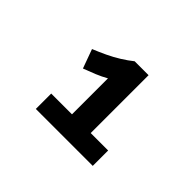

<svg xmlns="http://www.w3.org/2000/svg" viewBox="-86 -989 732 732"><g transform="rotate(45 280.0 -623.5)"><path d="M153 -426V-509H265V-703Q244 -691 221 -681.5Q198 -672 171 -662L143 -739Q170 -750 196.5 -762.5Q223 -775 247 -790Q271 -805 291 -821H366V-509H460V-426Z"/></g></svg>

Font: Ubuntu Sans Mono SemiBold
Style: Regular
Weight: 600
Monospace: yes
Designer: Dalton Maag Ltd
Foundry: Dalton Maag Ltd
Version: Version 1.006